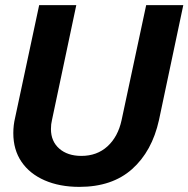

<svg xmlns="http://www.w3.org/2000/svg" viewBox="-20 -718 736 750"><path d="M32 -198Q32 -229 39 -258L133 -698H278L183 -249Q179 -233 179 -214Q179 -166 211.5 -137.5Q244 -109 298 -109Q359 -109 400 -146.5Q441 -184 455 -249L551 -698H696L601 -249Q574 -127 496 -57.5Q418 12 290 12Q213 12 154.5 -13.5Q96 -39 64 -86Q32 -133 32 -198Z"/></svg>

Font: Azeret Mono SemiBold
Style: Italic
Weight: 600
Italic angle: -12°
Designer: Martin Vácha
Foundry: Displaay
Version: Version 1.000; Glyphs 3.0.3, build 3074